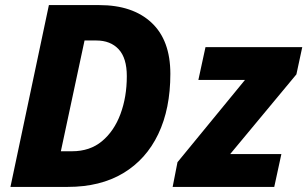

<svg xmlns="http://www.w3.org/2000/svg" viewBox="-20 -734 1207 754"><path d="M21 0 172 -714H370Q501 -714 575 -645Q649 -576 649 -444Q649 -307 601.5 -207.5Q554 -108 464 -54Q374 0 246 0ZM263 -140Q333 -140 380.5 -179.5Q428 -219 453 -286Q478 -353 478 -435Q478 -506 446 -540.5Q414 -575 358 -575H312L219 -140ZM658 0 677 -97 942 -420H759L787 -549H1167L1144 -442L884 -129H1085L1057 0Z"/></svg>

Font: Noto Sans ExtraBold
Style: Italic
Weight: 800
Italic angle: -12°
Designer: Monotype Design Team
Foundry: Monotype Imaging Inc.
Version: Version 2.013; ttfautohint (v1.8.4.7-5d5b)